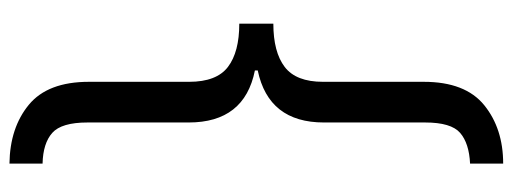

<svg xmlns="http://www.w3.org/2000/svg" viewBox="-359 -481 1084 406"><g transform="rotate(-90 183.0 -278.0)"><path d="M40 -800Q116 -799 164.5 -759Q213 -719 213 -632V-420Q213 -362 244.5 -338Q276 -314 336 -314V-242Q276 -242 244.5 -218Q213 -194 213 -137V76Q213 164 163.5 204Q114 244 40 244V174Q83 172 105 153Q127 134 127 79V-135Q127 -252 237 -275V-281Q127 -303 127 -421V-635Q127 -690 105 -709.5Q83 -729 40 -730Z"/></g></svg>

Font: Noto Sans Tamil SemiCondensed
Style: Regular
Weight: 400
Width: 4
Designer: Jelle Bosma - Monotype Design Team
Foundry: Monotype Imaging Inc.
Version: Version 2.004